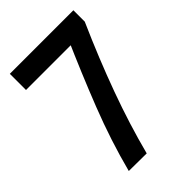

<svg xmlns="http://www.w3.org/2000/svg" viewBox="-202 -761 848 848"><g transform="rotate(-45 221.5 -337.0)"><path d="M201 1 90 0Q129 -150 188.5 -302Q248 -454 318 -612L316 -574H22V-675H419V-604Q348 -444 293 -293Q238 -142 201 1Z"/></g></svg>

Font: Yaldevi ExtraLight SemiBold
Style: Regular
Weight: 600
Version: Version 1.100